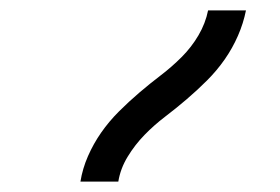

<svg xmlns="http://www.w3.org/2000/svg" viewBox="-20 -792 540 370"><path d="M135 -442Q139 -467 149.5 -491Q160 -515 175 -536.5Q190 -558 209 -577Q228 -596 248.5 -613.5Q269 -631 290 -647Q311 -663 330 -682Q349 -701 362.5 -724Q376 -747 381 -772H454Q449 -747 438.5 -723Q428 -699 413 -677.5Q398 -656 379 -637Q360 -618 339.5 -600.5Q319 -583 298 -567Q277 -551 258.5 -532Q240 -513 226 -490Q212 -467 208 -442Z"/></svg>

Font: Iosevka Oblique
Style: Regular
Weight: 400
Italic angle: -9°
Monospace: yes
Designer: Belleve Invis
Foundry: Belleve Invis
Version: Version 32.5.0; ttfautohint (v1.8.4)